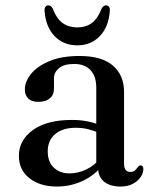

<svg xmlns="http://www.w3.org/2000/svg" viewBox="-20 -690 582 722"><path d="M348.5 -61.5V-71.5L342 -74.5V-360Q342 -403.5 320.2 -426.5Q298.5 -449.5 259 -449.5Q221 -449.5 202 -433.8Q183 -418 183 -396V-357Q183 -332.5 167 -319.8Q151 -307 123.5 -307Q99 -307 86.2 -319.5Q73.5 -332 73.5 -353.5Q73.5 -384 97.5 -413Q121.5 -442 167.2 -460.8Q213 -479.5 278.5 -479.5Q363.5 -479.5 405 -443Q446.5 -406.5 446.5 -345V-74.5Q446.5 -58 452.8 -50.8Q459 -43.5 470 -43.5Q482 -43.5 487.5 -49Q493 -54.5 497 -60Q499.5 -63.5 502 -65.8Q504.5 -68 508.5 -68Q514 -68 516.5 -64.2Q519 -60.5 519 -54Q519 -39.5 509 -24.5Q499 -9.5 480 1Q461 11.5 433 11.5Q393.5 11.5 371 -7.2Q348.5 -26 348.5 -61.5ZM51 -104Q51 -163 103.8 -201Q156.5 -239 250.5 -239Q284.5 -239 313 -232.8Q341.5 -226.5 363 -216.5L355 -189.5Q334.5 -198 312.8 -203.8Q291 -209.5 265 -209.5Q215.5 -209.5 187.5 -185.8Q159.5 -162 159.5 -121Q159.5 -81 182.5 -59.5Q205.5 -38 241 -38Q274 -38 305 -53Q336 -68 358 -96L368.5 -73Q339 -32.5 292.5 -10.5Q246 11.5 194 11.5Q130.5 11.5 90.8 -19.8Q51 -51 51 -104ZM270.5 -587Q303.5 -587 325.8 -603.8Q348 -620.5 362 -657.5Q369 -670 378.5 -670Q385.5 -670 389.8 -664.5Q394 -659 393 -649Q388.5 -588.5 355.2 -554Q322 -519.5 270.5 -519.5Q219 -519.5 185.5 -554Q152 -588.5 147.5 -649Q147 -659 151 -664.5Q155 -670 162 -670Q171.5 -670 178.5 -657.5Q192.5 -620 215.2 -603.5Q238 -587 270.5 -587Z"/></svg>

Font: Fraunces Wonky
Style: Regular
Weight: 400
Version: Version 1.000;[b76b70a41]